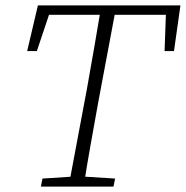

<svg xmlns="http://www.w3.org/2000/svg" viewBox="-20 -694 691 714"><path d="M81 -504 121 -674H651L627 -504H592L598 -670L620 -639H140L173 -671L117 -504ZM132 0 138 -30 262 -38H279L408 -30L402 0ZM235 0 303 -362Q317 -440 330.5 -518Q344 -596 357 -674H413L345 -312Q331 -234 317 -156Q303 -78 291 0Z"/></svg>

Font: Source Serif 4 18pt Light
Style: Italic
Weight: 300
Italic angle: -12°
Designer: Frank Grießhammer
Foundry: Adobe Systems Incorporated
Version: Version 4.004;hotconv 1.0.116;makeotfexe 2.5.65601